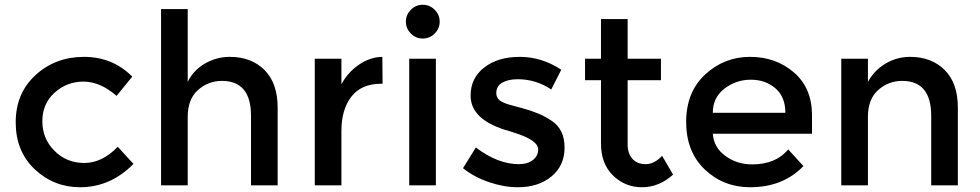

<svg xmlns="http://www.w3.org/2000/svg" viewBox="-20 -779 4121 807"><path d="M317 8Q206 8 126 -67.5Q46 -143 46 -265Q46 -387 129.5 -463.5Q213 -540 333 -540Q453 -540 536 -457L470 -376Q401 -436 331 -436Q261 -436 209.5 -389.5Q158 -343 158 -269.5Q158 -196 209 -145Q260 -94 334.5 -94Q409 -94 475 -162L541 -90Q444 8 317 8Z M769 -288V0H657V-741H769V-435Q793 -484 841.5 -512Q890 -540 946 -540Q1036 -540 1091.5 -485Q1147 -430 1147 -326V0H1035V-292Q1035 -439 913 -439Q855 -439 812 -400.5Q769 -362 769 -288Z M1582 -427Q1499 -427 1457 -373Q1415 -319 1415 -228V0H1303V-532H1415V-425Q1442 -475 1488.5 -507Q1535 -539 1587 -540L1588 -427Q1585 -427 1582 -427Z M1812 0H1700V-532H1812ZM1707 -638Q1686 -659 1686 -688Q1686 -717 1707 -738Q1728 -759 1757 -759Q1786 -759 1807 -738Q1828 -717 1828 -688Q1828 -659 1807 -638Q1786 -617 1757 -617Q1728 -617 1707 -638Z M2157 8Q2099 8 2036.5 -13Q1974 -34 1926 -72L1980 -159Q2073 -89 2160 -89Q2198 -89 2220 -106.5Q2242 -124 2242 -151Q2242 -191 2136 -223Q2128 -226 2124 -227Q1958 -272 1958 -377Q1958 -451 2015.5 -495.5Q2073 -540 2165 -540Q2257 -540 2339 -486L2297 -403Q2232 -446 2156 -446Q2116 -446 2091 -431.5Q2066 -417 2066 -388Q2066 -362 2092 -350Q2110 -341 2142.5 -333Q2175 -325 2200 -317Q2225 -309 2248.5 -299Q2272 -289 2299 -271Q2353 -235 2353 -159Q2353 -83 2298 -37.5Q2243 8 2157 8Z M2618 -442V-172Q2618 -134 2638 -111.5Q2658 -89 2694 -89Q2730 -89 2763 -124L2809 -45Q2750 8 2678.5 8Q2607 8 2556.5 -41.5Q2506 -91 2506 -175V-442H2439V-532H2506V-699H2618V-532H2758V-442Z M3393 -217H2976Q2980 -159 3029 -123.5Q3078 -88 3141 -88Q3241 -88 3293 -151L3357 -81Q3271 8 3133 8Q3021 8 2942.5 -66.5Q2864 -141 2864 -266.5Q2864 -392 2944 -466Q3024 -540 3132.5 -540Q3241 -540 3317 -474.5Q3393 -409 3393 -294ZM2976 -305H3281Q3281 -372 3239 -408Q3197 -444 3135.5 -444Q3074 -444 3025 -406.5Q2976 -369 2976 -305Z M3628 -288V0H3516V-532H3628V-435Q3655 -484 3702.5 -512Q3750 -540 3805 -540Q3895 -540 3950.5 -485Q4006 -430 4006 -326V0H3894V-292Q3894 -439 3772 -439Q3714 -439 3671 -400.5Q3628 -362 3628 -288Z"/></svg>

Font: Myanmar Khyay
Style: Regular
Weight: 400
Designer: Danh Hong
Foundry: Google Inc.
Version: Version 1.10 March 4, 2015